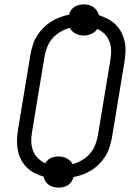

<svg xmlns="http://www.w3.org/2000/svg" viewBox="-20 -805 640 875"><path d="M247 50Q235 50 223.5 47Q212 44 202.5 37.5Q193 31 187 21Q181 11 179 0Q157 -6 137 -16.5Q117 -27 101.5 -42.5Q86 -58 76 -77.5Q66 -97 61.5 -119.5Q57 -142 57.5 -165.5Q58 -189 62 -213L119 -558Q123 -579 129.5 -600Q136 -621 148 -640.5Q160 -660 176 -676.5Q192 -693 211.5 -705.5Q231 -718 252 -726Q273 -734 294 -738Q297 -749 303.5 -758.5Q310 -768 320 -774Q330 -780 340.5 -782.5Q351 -785 362 -785Q374 -785 385.5 -782Q397 -779 406 -772.5Q415 -766 421.5 -756.5Q428 -747 430 -736Q452 -729 472 -718.5Q492 -708 507.5 -692.5Q523 -677 533 -657.5Q543 -638 548 -615.5Q553 -593 552 -569.5Q551 -546 547 -522L490 -177Q486 -156 479.5 -135Q473 -114 461 -94.5Q449 -75 433 -58.5Q417 -42 398 -30Q379 -18 358 -10Q337 -2 315 2Q312 13 305.5 23Q299 33 289.5 39Q280 45 269 47.5Q258 50 247 50ZM311 -57Q333 -63 353.5 -75Q374 -87 389.5 -104.5Q405 -122 413.5 -143.5Q422 -165 426 -187L483 -532Q487 -553 486.5 -575Q486 -597 478.5 -616.5Q471 -636 456.5 -650.5Q442 -665 423 -673Q414 -658 396.5 -650.5Q379 -643 362 -643Q342 -643 324.5 -652Q307 -661 298 -678Q276 -672 255.5 -660Q235 -648 219.5 -630.5Q204 -613 195.5 -591.5Q187 -570 183 -548L126 -203Q122 -182 122.5 -160Q123 -138 130.5 -118.5Q138 -99 152.5 -84.5Q167 -70 186 -61Q191 -69 198 -75.5Q205 -82 213 -85.5Q221 -89 230 -90.5Q239 -92 247 -92Q267 -92 284.5 -83Q302 -74 311 -57Z"/></svg>

Font: Iosevka Curly Light Extended
Style: Italic
Weight: 300
Width: 7
Italic angle: -9°
Monospace: yes
Designer: Belleve Invis
Foundry: Belleve Invis
Version: Version 11.1.0; ttfautohint (v1.8.3)